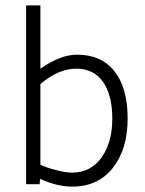

<svg xmlns="http://www.w3.org/2000/svg" viewBox="-20 -684 540 713"><path d="M77 0V-664H130V-429Q205 -481 266 -481Q356 -481 405 -419.5Q454 -358 454 -244Q454 -130 399 -60.5Q344 9 249 9Q191 9 129 -20L127 0ZM130 -372V-72Q151 -62 187.5 -52.5Q224 -43 247 -43Q317 -43 357 -99Q397 -155 397 -243Q397 -331 362.5 -380Q328 -429 263 -429Q198 -429 130 -372Z"/></svg>

Font: TypoPRO Lekton
Style: Regular
Weight: 400
Monospace: yes
Designer: Paolo Mazzetti, Luciano Perondi, Raffaele Flato, Elena Papassissa, Emilio Macchia, Michela Povoleri, Tobias Seemiller, R
Version: Version 34.000